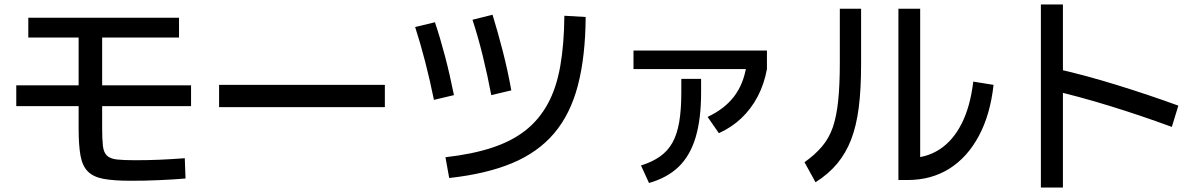

<svg xmlns="http://www.w3.org/2000/svg" viewBox="-20 -811 5320 852"><path d="M328.9 -241.1V-644.4H105.6V-732.2H774.4V-644.4H433.3V-242.2Q433.3 -192.2 436.7 -163.3Q440 -134.4 454.4 -120.6Q468.9 -106.7 498.3 -103.3Q527.8 -100 580 -100Q635.6 -100 687.8 -102.2Q740 -104.4 800 -108.9L803.3 -18.9Q781.1 -16.7 751.1 -15Q721.1 -13.3 687.8 -11.7Q654.4 -10 621.1 -9.4Q587.8 -8.9 560 -8.9Q485.6 -8.9 440 -17.2Q394.4 -25.6 370 -50Q345.6 -74.4 337.2 -120.6Q328.9 -166.7 328.9 -241.1ZM52.2 -340V-432.2H827.8V-340Z M952.2 -335.6V-434.4H1687.8V-335.6Z M1956.7 -113.3Q2075.6 -126.7 2163.3 -155.6Q2251.1 -184.4 2311.7 -232.2Q2372.2 -280 2410.6 -350Q2448.9 -420 2466.1 -517.2Q2483.3 -614.4 2484.4 -741.1L2578.9 -735.6Q2577.8 -560 2544.4 -432.2Q2511.1 -304.4 2438.9 -219.4Q2366.7 -134.4 2251.7 -86.7Q2136.7 -38.9 1973.3 -21.1ZM1905.6 -367.8Q1887.8 -455.6 1866.7 -537.2Q1845.6 -618.9 1822.2 -691.1L1910 -712.2Q1933.3 -643.3 1955 -560.6Q1976.7 -477.8 1994.4 -388.9ZM2160 -388.9Q2143.3 -477.8 2122.2 -563.3Q2101.1 -648.9 2076.7 -723.3L2165.6 -745.6Q2188.9 -670 2211.1 -583.9Q2233.3 -497.8 2248.9 -410Z M2824.4 -76.7Q2874.4 -92.2 2908.9 -116.7Q2943.3 -141.1 2963.9 -177.8Q2984.4 -214.4 2993.9 -268.9Q3003.3 -323.3 3003.3 -400V-461.1H3091.1V-400Q3091.1 -282.2 3066.7 -201.1Q3042.2 -120 2991.7 -71.1Q2941.1 -22.2 2860 1.1ZM3120 -292.2Q3195.6 -327.8 3237.8 -383.3Q3280 -438.9 3292.2 -518.9L3383.3 -504.4Q3371.1 -437.8 3342.2 -382.8Q3313.3 -327.8 3270 -286.7Q3226.7 -245.6 3170 -220ZM2791.1 -504.4V-586.7H3383.3V-504.4Z M3966.7 -12.2V-772.2H4063.3V-57.8L4007.8 -108.9Q4088.9 -108.9 4148.9 -147.8Q4208.9 -186.7 4247.2 -262.2Q4285.6 -337.8 4298.9 -448.9L4388.9 -434.4Q4374.4 -302.2 4323.3 -207.2Q4272.2 -112.2 4192.2 -62.2Q4112.2 -12.2 4007.8 -12.2ZM3550 -91.1Q3596.7 -124.4 3627.8 -161.1Q3658.9 -197.8 3675.6 -246.1Q3692.2 -294.4 3699.4 -363.9Q3706.7 -433.3 3706.7 -532.2V-772.2H3801.1V-525.6Q3801.1 -414.4 3790.6 -332.8Q3780 -251.1 3756.7 -191.1Q3733.3 -131.1 3695 -85Q3656.7 -38.9 3598.9 -2.2Z M5180 -247.8Q5041.1 -298.9 4903.9 -341.1Q4766.7 -383.3 4645.6 -411.1L4670 -505.6Q4797.8 -476.7 4937.8 -433.3Q5077.8 -390 5208.9 -342.2ZM4598.9 21.1V-791.1H4696.7V21.1Z"/></svg>

Font: Paperlogy 5 Medium
Style: Regular
Weight: 500
Designer: redesigned by Lee Juim, glyphs from Gmarket Sans & Montserrat
Foundry: PT&
Version: Version 1.001